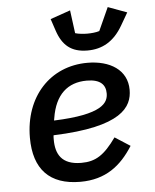

<svg xmlns="http://www.w3.org/2000/svg" viewBox="-55 -820 710 879"><g transform="rotate(-5 300.0 -381.0)"><path d="M348 -447C411 -447 434 -420 434 -381C434 -338 407 -286 183 -278L185 -289C202 -396 260 -447 348 -447ZM279 12C396 12 467 -45 522 -132L452 -177C397 -100 357 -74 291 -74C199 -74 174 -126 174 -191C174 -200 174 -206 175 -211C491 -222 540 -310 540 -388C540 -480 461 -528 358 -528C186 -528 66 -397 66 -209C66 -64 138 12 279 12ZM364 -584C432 -584 486 -614 527 -685L560 -742L473 -774L425 -668C410 -663 388 -661 369 -661C354 -661 329 -663 314 -668L300 -774L208 -742L226 -688C249 -619 289 -584 364 -584Z"/></g></svg>

Font: IBM Mono Medium
Style: Italic
Weight: 500
Italic angle: -9°
Monospace: yes
Designer: Mike Abbink, Paul van der Laan, Pieter van Rosmalen
Foundry: Bold Monday
Version: Version 2.3